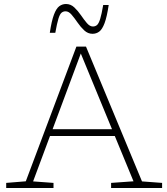

<svg xmlns="http://www.w3.org/2000/svg" viewBox="-20 -940 834 960"><path d="M690 -33 790.5 -25.5V0H535.5V-25.5L647.5 -33.5L554 -260H230L145.5 -33L247.5 -25.5V0H11V-25.5L109 -33.5L362 -707H410ZM243 -294H540L384 -672.5ZM523.5 -915Q514.5 -855 502.8 -824Q491 -793 476.2 -782Q461.5 -771 442.5 -771Q419.5 -771 401.2 -788Q383 -805 367.8 -827.2Q352.5 -849.5 338 -866.5Q323.5 -883.5 308 -883.5Q296 -883.5 287.5 -876.2Q279 -869 272 -846.2Q265 -823.5 256.5 -776H229Q238 -836 249.8 -867Q261.5 -898 276.5 -909Q291.5 -920 310 -920Q333.5 -920 351.5 -903Q369.5 -886 384.8 -863.8Q400 -841.5 414.5 -824.5Q429 -807.5 444.5 -807.5Q456.5 -807.5 465 -814.8Q473.5 -822 480.8 -845Q488 -868 496 -915Z"/></svg>

Font: Newsreader Caption ExtraLight
Style: Regular
Weight: 275
Designer: Hugues Gentile
Foundry: Production Type
Version: Version 1.001